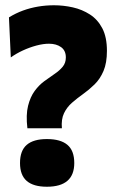

<svg xmlns="http://www.w3.org/2000/svg" viewBox="-20 -696 436 729"><path d="M84 -209Q78 -260 86.5 -294Q95 -328 111.5 -350.5Q128 -373 148.5 -388Q169 -403 187.5 -415.5Q206 -428 218 -442.5Q230 -457 230 -478Q230 -504 212 -517Q194 -530 166 -530Q144 -530 118 -523Q92 -516 67 -504.5Q42 -493 21 -478L14 -630Q40 -646 67.5 -656Q95 -666 124.5 -671Q154 -676 185 -676Q221 -676 256.5 -668Q292 -660 321.5 -641Q351 -622 368.5 -588.5Q386 -555 386 -503Q386 -457 373 -426.5Q360 -396 339 -375.5Q318 -355 295.5 -339Q273 -323 253.5 -306Q234 -289 223 -266Q212 -243 215 -209ZM158 13Q107 13 81.5 -9Q56 -31 56 -77Q56 -124 81.5 -146Q107 -168 158 -168Q210 -168 236 -146Q262 -124 262 -77Q262 13 158 13Z"/></svg>

Font: Bricolage Grotesque 96pt ExtraBold
Style: Regular
Weight: 800
Designer: Mathieu Triay
Foundry: Atelier Triay
Version: Version 1.001;gftools[0.9.33.dev8+g029e19f]